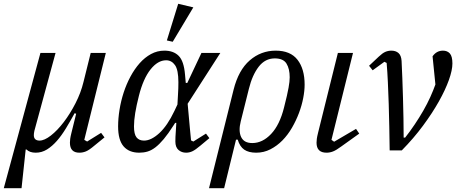

<svg xmlns="http://www.w3.org/2000/svg" viewBox="-67 -796 2414 1016"><path d="M147 -516H227L115 -104Q112 -90 112 -81Q112 -66 120 -59Q128 -52 142 -52Q168 -52 202.5 -79Q237 -106 270.5 -150Q304 -194 332.5 -249.5Q361 -305 375 -363L413 -516H493L379 -56L394 -47L468 -93L486 -69L432 -25Q405 -2 388 5Q371 12 353 12Q303 12 303 -41Q303 -50 304.5 -61.5Q306 -73 311 -93L336 -194L328 -197Q305 -155 282 -117Q259 -79 234 -50.5Q209 -22 181.5 -5Q154 12 122 12Q90 12 73 -5H69L47 200H-47Z M926 -247 938 -115Q940 -100 941 -84Q942 -68 944 -53L956 -47L1023 -89L1041 -65L993 -25Q967 -3 951 4.5Q935 12 918 12Q894 12 877.5 -2.5Q861 -17 861 -47Q861 -58 861.5 -72Q862 -86 864 -112L866 -146H860L851 -132Q823 -88 799.5 -60Q776 -32 755 -16Q734 0 713.5 6Q693 12 670 12Q616 12 587 -21.5Q558 -55 558 -127Q558 -169 565.5 -215.5Q573 -262 587.5 -306.5Q602 -351 623.5 -391Q645 -431 672 -461.5Q699 -492 732 -510Q765 -528 803 -528Q851 -528 878.5 -500.5Q906 -473 912 -402L916 -357H924L999 -516H1099ZM695 -52Q733 -52 776 -91.5Q819 -131 856 -209L872 -243L875 -298Q876 -313 876.5 -328.5Q877 -344 877 -361Q877 -426 859 -451.5Q841 -477 812 -477Q768 -477 729.5 -428.5Q691 -380 668 -289Q655 -238 648.5 -198Q642 -158 642 -127Q642 -86 655.5 -69Q669 -52 695 -52ZM876 -776 956 -757 847 -575 816 -582Z M1169 -321Q1195 -425 1254.5 -476.5Q1314 -528 1392 -528Q1470 -528 1507.5 -479.5Q1545 -431 1545 -348Q1545 -316 1537.5 -277Q1530 -238 1515 -198Q1500 -158 1478 -120Q1456 -82 1427.5 -53Q1399 -24 1364 -6Q1329 12 1289 12Q1249 12 1225.5 -4Q1202 -20 1191 -57H1182L1119 200H1039ZM1268 -39Q1322 -39 1367.5 -87Q1413 -135 1436 -227Q1445 -263 1451 -288.5Q1457 -314 1460 -332Q1463 -350 1464.5 -362.5Q1466 -375 1466 -387Q1466 -432 1449 -459.5Q1432 -487 1387 -487Q1336 -487 1302 -443Q1268 -399 1250 -326L1207 -154Q1194 -103 1209 -71Q1224 -39 1268 -39Z M1834 -89 1739 -21Q1712 -1 1695 5.5Q1678 12 1661 12Q1608 12 1608 -41Q1608 -50 1609.5 -61.5Q1611 -73 1616 -93L1721 -516H1801L1687 -56L1701 -46L1817 -114Z M1995 0Q1994 -61 1993 -123.5Q1992 -186 1990 -245.5Q1988 -305 1985.5 -360.5Q1983 -416 1979 -463L1967 -469L1905 -424L1886 -448L1937 -496Q1957 -515 1972 -521.5Q1987 -528 2004 -528Q2027 -528 2041.5 -515.5Q2056 -503 2058 -474Q2060 -433 2062 -382.5Q2064 -332 2065.5 -277.5Q2067 -223 2068 -169Q2069 -115 2069 -68H2077Q2103 -101 2127.5 -137.5Q2152 -174 2173 -210.5Q2194 -247 2210 -282.5Q2226 -318 2237 -349L2222 -498Q2243 -528 2277 -528Q2300 -528 2313.5 -513Q2327 -498 2327 -460Q2327 -425 2308.5 -373Q2290 -321 2255.5 -259.5Q2221 -198 2171.5 -131Q2122 -64 2059 0Z"/></svg>

Font: IBM Plex Serif
Style: Italic
Weight: 400
Italic angle: -14°
Designer: Mike Abbink, Paul van der Laan, Pieter van Rosmalen
Foundry: Bold Monday
Version: Version 3.001